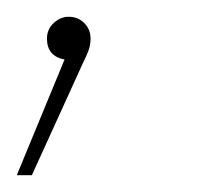

<svg xmlns="http://www.w3.org/2000/svg" viewBox="-38 -69 240 229"><path d="M-18 140 39 2Q18 -2 18 -23Q18 -34 26 -41.5Q34 -49 44 -49Q55 -49 62.5 -41.5Q70 -34 70 -23Q70 -15 67.5 -8.5Q65 -2 61 6L0 140Z"/></svg>

Font: Montserrat Thin
Style: Italic
Weight: 100
Italic angle: -11.3°
Designer: Julieta Ulanovsky
Foundry: Julieta Ulanovsky
Version: Version 9.000; ttfautohint (v1.8.4.7-5d5b)